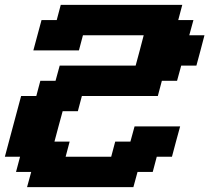

<svg xmlns="http://www.w3.org/2000/svg" viewBox="-20 -645 861 790"><path d="M91.3 125H528.8L545.9 62.5H608.4L625 0H687.5Q692.9 -21 704.1 -62.5Q715.3 -104 721.2 -125H533.7L516.6 -62.5H454.1L437.5 0H250L266.6 -62.5H204.1Q209.5 -83 220.7 -124.8Q231.9 -166.5 237.8 -187.5H300.3L316.9 -250H629.4L646 -312.5H708.5L725.6 -375H788.1Q793.9 -395.5 804.9 -437.3Q815.9 -479 821.3 -500H758.8L775.9 -562.5H713.4L730 -625H230L213.4 -562.5H150.9Q145 -541.5 134 -500Q123 -458.5 117.2 -437.5H304.7L321.3 -500H571.3Q565.9 -479 554.9 -437.3Q543.9 -395.5 538.1 -375H225.6L208.5 -312.5H146L129.4 -250H66.9Q55.7 -208 33.4 -125Q11.2 -42 0 0H62.5L45.9 62.5H108.4Z"/></svg>

Font: Faithful 32x
Style: SemiboldOblique
Weight: 400
Foundry: Faithful Resource Pack
Version: Version 1.0; January 27, 2023